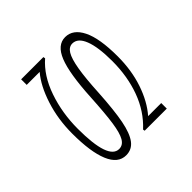

<svg xmlns="http://www.w3.org/2000/svg" viewBox="-61 -785 1099 1099"><g transform="rotate(45 488.5 -235.5)"><path d="M851 -118Q851 -53 772 -20Q693 13 545 13Q429 13 326.5 -20Q224 -53 163 -105V0H118V-180L130 -182Q195 -107 308 -68Q421 -29 548 -29Q797 -29 797 -115Q797 -146 766 -164Q735 -182 666 -192Q597 -202 472 -209Q289 -219 207 -252Q125 -285 125 -349Q125 -412 197.5 -448Q270 -484 416 -484Q529 -484 623.5 -452Q718 -420 781 -365V-471H826V-292L815 -290Q744 -367 640.5 -405Q537 -443 413 -443Q300 -443 240 -419.5Q180 -396 180 -352Q180 -324 209.5 -306Q239 -288 306.5 -276.5Q374 -265 489 -259Q622 -251 699 -236Q776 -221 813.5 -193Q851 -165 851 -118Z"/></g></svg>

Font: BioRhyme Expanded Light
Style: Regular
Weight: 300
Width: 7
Designer: Aoife Mooney
Foundry: Aoife Mooney Type
Version: Version 1.000